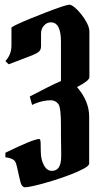

<svg xmlns="http://www.w3.org/2000/svg" viewBox="-20 -789 450 818"><path d="M240.7 -123V-144L239.7 -213.9V-255.9Q239.7 -330.1 229 -345.2Q216.8 -361.8 196.8 -361.8Q163.1 -361.8 127.9 -347.2L116.7 -341.8L106.9 -377.9Q147.5 -399.4 180.7 -416Q213.9 -432.6 239.7 -443.8V-611.8Q239.7 -693.8 196.8 -693.8Q179.7 -693.8 167.2 -679.9Q154.8 -666 154.8 -646V-590.8Q154.8 -578.1 146.5 -569.8Q137.2 -560.5 107.9 -549.8L17.1 -515.1L2.9 -528.8Q28.8 -556.2 28.8 -595.2V-670.9Q28.8 -673.8 51.5 -684.6Q74.2 -695.3 108.6 -709.5Q143.1 -723.6 178.7 -737.3Q214.4 -751 241.2 -760Q268.1 -769 274.9 -769Q283.7 -769 297.9 -757.6Q312 -746.1 326.4 -728Q340.8 -710 350.8 -690.2Q360.8 -670.4 360.8 -653.8V-460Q360.8 -445.3 308.1 -418Q359.9 -358.4 359.9 -292V-91.8Q359.9 -83 336.4 -70.3Q313 -57.6 276.9 -43.9Q240.7 -30.3 201.9 -18.3Q163.1 -6.3 131.3 1.2Q99.6 8.8 85.9 8.8Q73.7 8.8 67.4 -12.2Q64 -24.9 60.1 -43Q56.2 -61 52.5 -77.4Q48.8 -93.8 44.9 -100.1Q36.1 -115.2 2.9 -119.1V-138.2Q122.6 -196.8 147 -196.8Q152.3 -196.8 153.1 -181.2Q153.8 -165.5 153.8 -143.1Q153.8 -110.4 166.7 -85.7Q179.7 -61 201.2 -61Q240.7 -61 240.7 -123Z"/></svg>

Font: Bokor
Style: Regular
Weight: 400
Designer: Danh Hong
Foundry: Danh Hong
Version: Version 8.002; ttfautohint (v1.8.3)